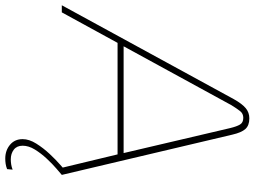

<svg xmlns="http://www.w3.org/2000/svg" viewBox="-174 -614 968 730"><g transform="rotate(90 310.0 -249.0)"><path d="M548 215Q517 215 495.5 197Q474 179 474 149Q474 124 491 97Q508 70 530.5 46Q553 22 571.5 6Q590 -10 593 -13L610 0Q603 6 585.5 21Q568 36 548 57.5Q528 79 513.5 102.5Q499 126 499 149Q499 171 514 182.5Q529 194 551 194Q560 194 570 192.5Q580 191 590 187L588 208Q578 212 568 213.5Q558 215 548 215ZM-35 0 322 -654Q340 -686 356.5 -699.5Q373 -713 395 -713Q422 -713 435.5 -698Q449 -683 457 -648L610 0H583L532 -212H108L-8 0ZM121 -235H527L432 -640Q426 -665 418.5 -677.5Q411 -690 393 -690Q377 -690 367.5 -678Q358 -666 345 -645Z"/></g></svg>

Font: MuseoModerno Thin Thin
Style: Italic
Weight: 250
Italic angle: -9°
Version: Version 1.003